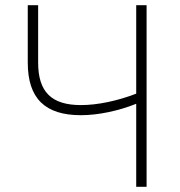

<svg xmlns="http://www.w3.org/2000/svg" viewBox="-20 -720 692 740"><path d="M505 0H545V-700H505V-359C432 -331 356 -315 292 -315C178 -315 127 -366 127 -479V-700H87V-479C87 -341 153 -276 292 -276C359 -276 438 -293 505 -320Z"/></svg>

Font: Fixel Text ExtraLight
Style: Regular
Weight: 200
Width: 4
Designer: AlfaBravo + MacPaw
Foundry: Kyrylo Tkachov, Marchela Mozhyna, Serhii Makarenko, Maria Weinstein, Zakhar Kryvoshyya
Version: Version 1.211